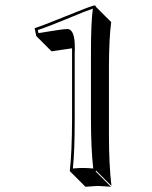

<svg xmlns="http://www.w3.org/2000/svg" viewBox="-20 -630 561 709"><path d="M382.3 -132.3Q382.3 -20 391.6 56.6L335 0L333 2.9L389.6 59.6Q388.2 59.6 341.8 56.6Q341.8 56.6 295.4 59.6L238.8 2.9L237.8 0Q245.6 -66.4 246.1 -189V-437Q246.1 -447.3 246.1 -451.7Q187.5 -442.4 170.4 -440.4L113.8 -497.1L107.9 -525.9Q137.7 -535.2 267.6 -587.9Q303.2 -602.5 327.1 -609.9Q331.5 -609.4 333 -608.9Q334 -606.9 334 -605L390.6 -548.3Q382.8 -490.7 382.3 -386.2ZM315.9 -189V-442.9Q315.9 -544.9 322.8 -598.1Q296.4 -589.4 237.3 -564.5Q159.7 -532.2 119.6 -519L122.1 -507.8Q138.2 -509.8 171.4 -515.6Q215.8 -522.9 228 -522.9Q256.8 -522.9 256.3 -453.6Q256.3 -451.7 256.3 -447.3Q256.3 -439.9 255.9 -437V-189Q255.9 -70.3 249 -7.8Q272 -9.8 285.2 -9.8Q301.3 -9.8 324.2 -7.8Q315.9 -82 315.9 -189Z"/></svg>

Font: Linux Biolinum Shadow O
Style: Regular
Weight: 400
Designer: Philipp H. Poll
Foundry: Philipp H. Poll
Version: Version 1.0.4